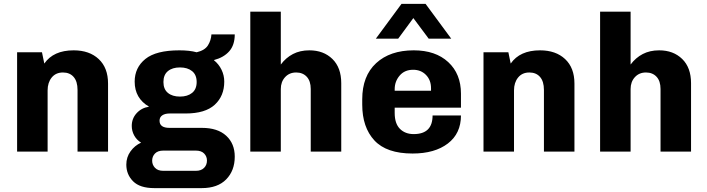

<svg xmlns="http://www.w3.org/2000/svg" viewBox="-20 -780 3640 988"><path d="M68 0V-511H196L208 -453Q255 -521 359 -521Q440 -521 488 -476Q536 -431 536 -350V0H379V-317Q379 -361 359 -384Q339 -407 304 -407Q267 -407 246 -381Q225 -355 225 -315V0Z M774 188Q700 188 665 153Q630 118 630 67Q630 29 651.5 -1Q673 -31 706 -46Q683 -60 670.5 -83Q658 -106 658 -132Q658 -170 683 -197.5Q708 -225 747 -231Q673 -274 673 -360Q673 -432 728 -476.5Q783 -521 903 -521Q956 -521 992 -511Q1034 -521 1050 -546.5Q1066 -572 1068 -603H1188Q1188 -548 1159.5 -516Q1131 -484 1081 -471V-470Q1106 -450 1120 -421Q1134 -392 1134 -360Q1134 -286 1085 -241Q1036 -196 935 -196H853Q829 -196 815 -186.5Q801 -177 801 -159Q801 -122 852 -122H1019Q1100 -122 1144 -81.5Q1188 -41 1188 26Q1188 98 1144 143Q1100 188 1018 188ZM906 -283Q945 -283 968.5 -302Q992 -321 992 -358Q992 -395 968.5 -414Q945 -433 906 -433Q867 -433 844 -414Q821 -395 821 -358Q821 -321 844 -302Q867 -283 906 -283ZM820 99H988Q1015 99 1030 84Q1045 69 1045 46Q1045 25 1030.5 10Q1016 -5 988 -5H820Q792 -5 777.5 10Q763 25 763 47Q763 68 777.5 83.5Q792 99 820 99Z M1268 0V-720H1425V-448Q1451 -483 1487.5 -502Q1524 -521 1572 -521Q1645 -521 1690.5 -476.5Q1736 -432 1736 -352V0H1579V-322Q1579 -363 1558.5 -385Q1538 -407 1504 -407Q1469 -407 1447 -383Q1425 -359 1425 -322V0Z M2103 10Q1969 10 1906.5 -57.5Q1844 -125 1844 -242V-269Q1844 -389 1915.5 -455Q1987 -521 2109 -521Q2221 -521 2286.5 -460.5Q2352 -400 2352 -298V-226H2011V-199Q2011 -144 2038 -117Q2065 -90 2109 -90Q2206 -90 2206 -186H2352Q2352 -93 2284.5 -41.5Q2217 10 2103 10ZM2011 -313H2198V-326Q2198 -368 2172 -394.5Q2146 -421 2106 -421Q2062 -421 2036.5 -391Q2011 -361 2011 -321ZM1914 -581 2046 -760H2170L2302 -581H2186L2107 -687L2029 -581Z M2468 0V-511H2596L2608 -453Q2655 -521 2759 -521Q2840 -521 2888 -476Q2936 -431 2936 -350V0H2779V-317Q2779 -361 2759 -384Q2739 -407 2704 -407Q2667 -407 2646 -381Q2625 -355 2625 -315V0Z M3068 0V-720H3225V-448Q3251 -483 3287.5 -502Q3324 -521 3372 -521Q3445 -521 3490.5 -476.5Q3536 -432 3536 -352V0H3379V-322Q3379 -363 3358.5 -385Q3338 -407 3304 -407Q3269 -407 3247 -383Q3225 -359 3225 -322V0Z"/></svg>

Font: Chivo Mono
Style: Bold
Weight: 700
Monospace: yes
Designer: Hector Gatti
Foundry: Omnibus-Type
Version: Version 1.008; ttfautohint (v1.8.4.7-5d5b)